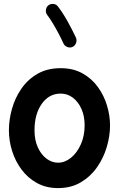

<svg xmlns="http://www.w3.org/2000/svg" viewBox="-20 -901 606 978"><path d="M289.1 -553.7Q353 -553.7 400.1 -527.3Q447.3 -501 478.5 -457.8Q509.8 -414.6 525.1 -363.3Q540.5 -312 540.5 -262.7Q540.5 -208.5 523.9 -152.3Q507.3 -96.2 474.1 -48.8Q440.9 -1.5 391.4 27.8Q341.8 57.1 275.9 57.1Q215.3 57.1 168.7 31.5Q122.1 5.9 90.1 -36.9Q58.1 -79.6 41.7 -131.8Q25.4 -184.1 25.4 -237.3Q25.4 -291 41 -346.7Q56.6 -402.3 88.9 -449.2Q121.1 -496.1 170.9 -524.9Q220.7 -553.7 289.1 -553.7ZM289.1 -424.3Q230 -424.3 192.9 -372.3Q155.8 -320.3 155.8 -237.3Q155.8 -187 172.9 -149.9Q189.9 -112.8 217.3 -92.5Q244.6 -72.3 275.9 -72.3Q310.5 -72.3 341.6 -97.4Q372.6 -122.6 391.8 -165.8Q411.1 -209 411.1 -262.7Q411.1 -309.6 395 -345.9Q378.9 -382.3 351.3 -403.3Q323.7 -424.3 289.1 -424.3ZM226.6 -874Q237.3 -882.3 252 -880.9Q266.6 -879.4 274.9 -868.2Q299.3 -836.9 324.2 -792.2Q349.1 -747.6 367.2 -708.5Q372.6 -695.8 367.2 -681.6Q361.8 -667.5 349.6 -662.1Q336.9 -656.2 323 -661.6Q309.1 -667 303.2 -679.7Q292.5 -703.6 277.8 -731.2Q263.2 -758.8 248 -783.9Q232.9 -809.1 220.2 -825.2Q211.9 -836.4 213.9 -850.8Q215.8 -865.2 226.6 -874Z"/></svg>

Font: Mikhak Bold
Style: Regular
Weight: 700
Designer: Amin Abedi
Version: Version 3.3